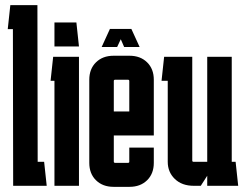

<svg xmlns="http://www.w3.org/2000/svg" viewBox="-20 -720 943 744"><path d="M125 -700 126 -93H151L161 0H31L30 -607H10L20 -700Z M276 -633 286 -540H191V-633ZM286 -500V0H191V-407H176L186 -500Z M374 -538 406 -608H489L521 -538H461L448 -568L434 -538ZM326 -89V-411Q326 -453 352 -478.5Q378 -504 420 -504H482Q524 -504 550 -478.5Q576 -453 576 -411V-288H481V-406Q481 -411 476 -411H426Q421 -411 421 -406V-288H576V-195H421V-94Q421 -89 426 -89H476Q481 -89 481 -93V-148H576V-89Q576 -47 550 -21.5Q524 4 482 4H420Q378 4 352 -21.5Q326 -47 326 -89Z M783 -93V-500H878V-93H893L903 0H783V-39L758 0H731Q685 0 657.5 -26.5Q630 -53 630 -93V-407H606L616 -500H725V-98Q725 -93 730 -93Z"/></svg>

Font: Karantina
Style: Regular
Weight: 400
Designer: Rony Koch
Foundry: Rony Koch
Version: Version 1.000; ttfautohint (v1.8.3)